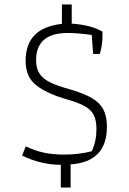

<svg xmlns="http://www.w3.org/2000/svg" viewBox="-20 -732 578 862"><path d="M253 8Q160 7 79 -34L96 -75Q137 -55 177.5 -46.5Q218 -38 268 -38Q334 -38 392 -53Q413 -98 413 -152Q413 -192 401 -215.5Q389 -239 361 -255Q333 -271 280 -286Q192 -311 143.5 -348.5Q95 -386 95 -458Q95 -532 134.5 -573.5Q174 -615 258 -625V-712H302V-626Q388 -620 440 -590V-569Q440 -529 428 -490H398L392 -575Q327 -584 285 -584Q142 -584 142 -462Q142 -424 158 -400.5Q174 -377 206.5 -361.5Q239 -346 297 -330Q358 -312 393 -291.5Q428 -271 444 -240.5Q460 -210 460 -163Q460 -5 297 6V110H253Z"/></svg>

Font: Athiti Light
Style: Regular
Weight: 300
Designer: CadsonDemak Team
Foundry: CadsonDemak
Version: Version 1.032